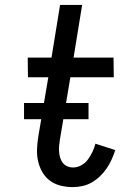

<svg xmlns="http://www.w3.org/2000/svg" viewBox="-20 -755 540 783"><path d="M277 8Q251 8 227 2Q203 -4 184 -18Q165 -32 153 -52.5Q141 -73 135.5 -97Q130 -121 131 -146.5Q132 -172 136 -197L177 -440H94L93 -520H190L225 -735H315L280 -520H443L444 -440H267L224 -184Q222 -172 221 -159.5Q220 -147 221 -135Q222 -123 225.5 -111.5Q229 -100 236 -91Q243 -82 254 -77Q265 -72 278 -72Q295 -72 311.5 -81Q328 -90 338.5 -104.5Q349 -119 357 -135.5Q365 -152 369 -169L450 -143Q444 -124 435.5 -105Q427 -86 415.5 -69Q404 -52 388.5 -37Q373 -22 355 -11.5Q337 -1 317 3.5Q297 8 277 8ZM78 -269V-335H341V-269Z"/></svg>

Font: Iosevka Curly Medium
Style: Italic
Weight: 500
Italic angle: -9°
Monospace: yes
Designer: Belleve Invis
Foundry: Belleve Invis
Version: Version 22.1.2; ttfautohint (v1.8.4)